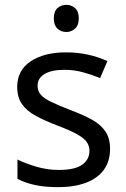

<svg xmlns="http://www.w3.org/2000/svg" viewBox="-20 -762 519 792"><path d="M254 -742Q274 -742 289.5 -728.5Q305 -715 305 -686Q305 -658 289.5 -644Q274 -630 254 -630Q232 -630 217 -644Q202 -658 202 -686Q202 -715 217 -728.5Q232 -742 254 -742ZM434 -148Q434 -96 408 -61Q382 -26 334 -8Q286 10 220 10Q164 10 123.5 1Q83 -8 52 -24V-104Q84 -88 129.5 -74.5Q175 -61 222 -61Q289 -61 319 -82.5Q349 -104 349 -140Q349 -160 338 -176Q327 -192 298.5 -208Q270 -224 217 -244Q165 -264 128 -284Q91 -304 71 -332Q51 -360 51 -404Q51 -472 106.5 -509Q162 -546 252 -546Q301 -546 343.5 -536.5Q386 -527 423 -510L393 -440Q359 -454 322 -464Q285 -474 246 -474Q192 -474 163.5 -456.5Q135 -439 135 -409Q135 -387 148 -371.5Q161 -356 191.5 -341.5Q222 -327 273 -307Q324 -288 360 -268Q396 -248 415 -219.5Q434 -191 434 -148Z"/></svg>

Font: hex115
Style: Regular
Weight: 400
Designer: Monotype Design Team
Foundry: Monotype Imaging Inc.
Version: Version 2.013